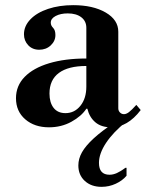

<svg xmlns="http://www.w3.org/2000/svg" viewBox="-20 -482 566 745"><path d="M170 12Q114 12 78 -19Q42 -50 42 -101Q42 -149 75.5 -183.5Q109 -218 170.5 -236.5Q232 -255 315 -255V-374Q315 -400 295.5 -415Q276 -430 243 -430Q215 -430 196 -420Q177 -410 177 -394Q177 -383 186 -374Q195 -365 195 -346Q195 -323 177 -306Q159 -289 132 -289Q106 -289 89.5 -306.5Q73 -324 73 -349Q73 -381 98 -407Q123 -433 166.5 -447.5Q210 -462 264 -462Q341 -462 390 -433.5Q439 -405 439 -359V-62Q439 -52 445.5 -45.5Q452 -39 461 -39Q470 -39 480.5 -47Q491 -55 509 -75L526 -55Q475 12 411 12Q373 12 350 -7.5Q327 -27 319 -60H315Q296 -31 257 -9.5Q218 12 170 12ZM234 -43Q269 -43 292 -71.5Q315 -100 315 -146V-226Q245 -226 208.5 -199Q172 -172 172 -119Q172 -84 188 -63.5Q204 -43 234 -43ZM374 243Q334 243 309 220Q284 197 284 160Q284 134 298 109Q312 84 343.5 55Q375 26 429 -10H470Q419 31 391.5 72.5Q364 114 364 150Q364 196 405 196Q419 196 433.5 189.5Q448 183 467 169H471V200Q455 219 429 231Q403 243 374 243Z"/></svg>

Font: Libre Bodoni Medium
Style: Regular
Weight: 500
Designer: Pablo Impallari, Rodrigo Fuenzalida
Foundry: Impallari Type
Version: Version 2.005;gftools[0.9.23]